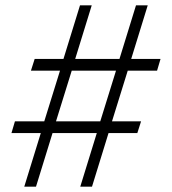

<svg xmlns="http://www.w3.org/2000/svg" viewBox="-20 -700 645 720"><path d="M459 -435 400 -245H509L495 -201H387L325 0H281L343 -201H177L115 0H71L133 -201H23L36 -245H146L205 -435H96L110 -479H218L280 -680H324L262 -479H428L490 -680H534L472 -479H582L569 -435ZM415 -435H249L190 -245H356Z"/></svg>

Font: Martel Sans ExtraLight
Style: Regular
Weight: 275
Designer: Dan Reynolds and Mathieu Réguer
Foundry: Dan Reynolds and Mathieu Réguer
Version: Version 1.002; ttfautohint (v1.1) -l 5 -r 5 -G 72 -x 0 -D la